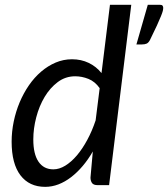

<svg xmlns="http://www.w3.org/2000/svg" viewBox="-20 -756 686 784"><path d="M632.5 -736.5Q641 -736.5 643.8 -732.8Q646.5 -729 646.5 -724Q646.5 -719 644.8 -711.5Q643 -704 637.2 -689.8Q631.5 -675.5 620.8 -652Q610 -628.5 592 -592Q586 -581 578.5 -577.8Q571 -574.5 559 -574.5H537L583.5 -736.5ZM387 -396Q368 -423 341.2 -433.8Q314.5 -444.5 287 -444.5Q247.5 -444.5 216 -421Q184.5 -397.5 162.2 -360.2Q140 -323 128 -277Q116 -231 116 -186.5Q116 -127 137.2 -95.8Q158.5 -64.5 198 -64.5Q222 -64.5 246.5 -79.5Q271 -94.5 293.8 -121.2Q316.5 -148 336.2 -184.5Q356 -221 370.5 -264.5ZM516 -736.5 425.5 0H379Q361.5 0 355.5 -9Q349.5 -18 349.5 -31L359 -137.5Q340 -104.5 317.5 -78Q295 -51.5 270.2 -32.5Q245.5 -13.5 218.8 -3.2Q192 7 164.5 7Q99.5 7 63.5 -40.2Q27.5 -87.5 27.5 -177.5Q27.5 -218.5 36 -259.5Q44.5 -300.5 60.2 -338Q76 -375.5 98.2 -407.8Q120.5 -440 148 -463.5Q175.5 -487 207.2 -500.5Q239 -514 274 -514Q311.5 -514 342.2 -499.2Q373 -484.5 394.5 -457.5L429 -736.5Z"/></svg>

Font: Lato 2
Style: Italic
Weight: 400
Italic angle: -7°
Designer: Lukasz Dziedzic with Adam Twardoch and Botio Nikoltchev
Foundry: tyPoland Lukasz Dziedzic
Version: Version 2.015; 2015-08-06; http://www.latofonts.com/